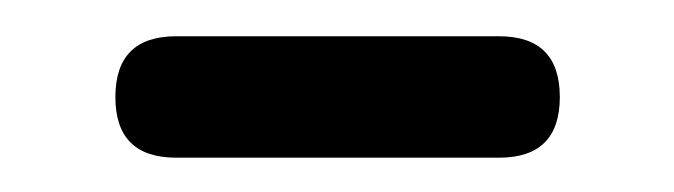

<svg xmlns="http://www.w3.org/2000/svg" viewBox="-20 -328 379 108"><path d="M79.1 -239.3Q44.9 -239.3 44.9 -273.4Q44.9 -307.6 79.1 -307.6H260.7Q294.9 -307.6 294.9 -273.4Q294.9 -239.3 260.7 -239.3H169.9Z"/></svg>

Font: Bpmf GenSen Rounded R
Style: R
Weight: 400
Foundry: But Ko
Version: Version 1.320